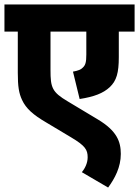

<svg xmlns="http://www.w3.org/2000/svg" viewBox="-20 -642 625 863"><path d="M585 -500V-622H0V-500H60V-315C60 -253 65 -223 79 -193C97 -154 129 -126 187 -92L299 -25C363 13 374 31 374 65C374 92 361 116 348 132L466 201C496 160 523 110 523 50C523 -6 505 -54 420 -105L285 -186C214 -228 207 -248 207 -327V-500H368V-397C368 -362 364 -349 352 -338C345 -330 331 -324 308 -320L338 -197C403 -207 444 -223 473 -250C504 -279 514 -315 514 -385V-500Z"/></svg>

Font: Noto Sans SemiCondensed ExtraBold
Style: Italic
Weight: 800
Width: 4
Italic angle: -12°
Designer: Monotype Design Team
Foundry: Monotype Imaging Inc.
Version: Version 2.013